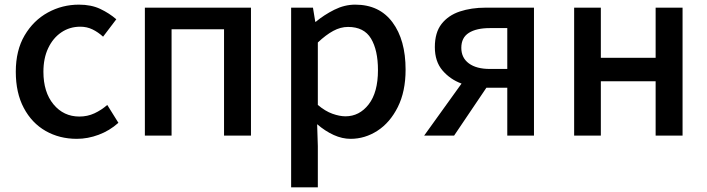

<svg xmlns="http://www.w3.org/2000/svg" viewBox="-20 -584 3046 827"><path d="M311 14Q236 14 176.5 -20Q117 -54 82.5 -119Q48 -184 48 -275Q48 -367 86 -431.5Q124 -496 186 -530Q248 -564 320 -564Q373 -564 412 -545.5Q451 -527 481 -501L424 -426Q402 -446 378 -457.5Q354 -469 326 -469Q280 -469 244 -444.5Q208 -420 187.5 -376.5Q167 -333 167 -275Q167 -187 210.5 -134.5Q254 -82 322 -82Q357 -82 387 -96Q417 -110 442 -132L490 -55Q452 -21 405 -3.5Q358 14 311 14Z M604 0V-551H1061V0H945V-458H719V0Z M1234 223V-551H1328L1338 -490H1340Q1376 -520 1420 -542Q1464 -564 1510 -564Q1614 -564 1670.5 -488Q1727 -412 1727 -284Q1727 -190 1693.5 -123Q1660 -56 1606 -21Q1552 14 1490 14Q1454 14 1417.5 -2.5Q1381 -19 1346 -49L1349 45V223ZM1468 -83Q1528 -83 1568 -134.5Q1608 -186 1608 -282Q1608 -368 1578 -418Q1548 -468 1479 -468Q1447 -468 1415.5 -451Q1384 -434 1349 -401V-132Q1381 -105 1412 -94Q1443 -83 1468 -83Z M2090 -287H2165V-463H2090Q2032 -463 1999.5 -442.5Q1967 -422 1967 -378Q1967 -335 1999.5 -311Q2032 -287 2090 -287ZM1807 0 1968 -224Q1919 -242 1886 -280.5Q1853 -319 1853 -381Q1853 -444 1882 -481Q1911 -518 1960.5 -534.5Q2010 -551 2072 -551H2280V0H2165V-206H2076H2075L1936 0Z M2453 0V-551H2568V-335H2804V-551H2920V0H2804V-234H2568V0Z"/></svg>

Font: Source Han Sans TC Medium
Style: Regular
Weight: 500
Designer: Ryoko NISHIZUKA Ë•øÂ°öÊ∂ºÂ≠ê (kana, bopomofo & ideographs); Paul D. Hunt (Latin, Greek & Cyrillic); Sandoll Communicatio
Foundry: Adobe
Version: Version 2.004;hotconv 1.0.118;makeotfexe 2.5.65603